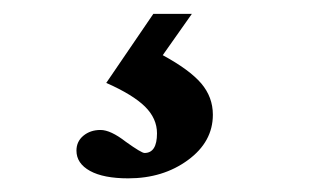

<svg xmlns="http://www.w3.org/2000/svg" viewBox="-20 -20 446 277"><path d="M165 237.3Q129.4 237.3 109.9 226.6Q90.3 215.8 90.3 197.3Q90.3 184.1 100.3 175.8Q110.4 167.5 125 167.5Q139.6 167.5 161.6 184.6Q184.1 200.7 188.5 200.7Q206.5 200.7 206.5 172.4Q206.5 150.9 189.2 133.8Q171.9 116.7 133.3 99.6L201.2 0H256.8L214.8 59.6Q253.4 80.6 270.3 100.3Q287.1 120.1 287.1 145.5Q287.1 184.6 251.2 210.9Q215.3 237.3 165 237.3Z"/></svg>

Font: Elstob 8pt SemiBold
Style: Regular
Weight: 600
Designer: Peter S. Baker
Version: Version 1.015